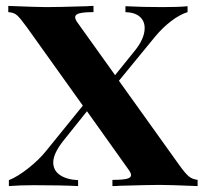

<svg xmlns="http://www.w3.org/2000/svg" viewBox="-20 -629 688 649"><path d="M648 -21V0Q552 -4 519 -4Q487 -4 382 -1Q374 0 360 0V-21Q393 -21 408 -24.5Q423 -28 423 -37Q423 -44 415 -55L274 -253L194 -153Q160 -110 160 -80Q160 -53 182.5 -37.5Q205 -22 244 -20V0Q187 -3 95 -3Q46 -3 10 0V-20Q40 -32 76 -60.5Q112 -89 136 -119L260 -272L70 -538Q49 -567 38 -577Q27 -587 8 -588V-609Q108 -605 137 -605Q176 -605 275 -608Q283 -609 296 -609V-588Q263 -588 248.5 -584Q234 -580 234 -571Q234 -564 241 -554L369 -375L432 -453Q469 -497 469 -534Q469 -558 452.5 -572.5Q436 -587 404 -588V-608Q461 -605 529 -605Q586 -605 614 -608V-588Q588 -580 559 -558Q530 -536 505 -506L382 -356L586 -71Q606 -43 618 -33Q630 -23 648 -21Z"/></svg>

Font: Playfair Display SC
Style: Bold
Weight: 700
Designer: Claus Eggers Sørensen
Foundry: Claus Eggers Sørensen
Version: Version 1.200; ttfautohint (v1.6)